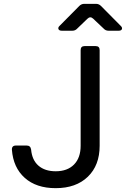

<svg xmlns="http://www.w3.org/2000/svg" viewBox="-20 -970 656 1000"><path d="M270 10Q169 10 109 -43.5Q49 -97 42 -190Q41 -212 63 -212H119Q139 -212 142 -191Q147 -136 180.5 -107Q214 -78 270 -78Q331 -78 365.5 -113Q400 -148 400 -211V-709Q400 -730 421 -730H478Q499 -730 499 -709V-211Q499 -109 437.5 -49.5Q376 10 270 10ZM302 -810Q288 -810 284.5 -818.5Q281 -827 291 -836L393 -939Q404 -950 419 -950H480Q495 -950 506 -939L608 -836Q618 -827 615 -818.5Q612 -810 598 -810H545Q530 -810 520 -821L465 -873Q450 -887 435 -872L382 -821Q372 -810 357 -810Z"/></svg>

Font: Pitagon Sans Mono Medium
Style: Regular
Weight: 500
Monospace: yes
Designer: Travis Tran
Foundry: Pitagon
Version: Version 1.001; ttfautohint (v1.8.4.7-5d5b);gftools[0.9.26]